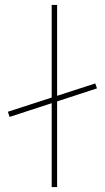

<svg xmlns="http://www.w3.org/2000/svg" viewBox="-20 -760 426 780"><path d="M19 -285 12 -306 367 -421 374 -401ZM190 0V-740H212V0Z"/></svg>

Font: Lexend Mega Thin
Style: Regular
Weight: 250
Version: Version 1.007